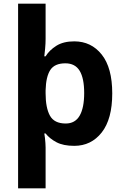

<svg xmlns="http://www.w3.org/2000/svg" viewBox="-20 -780 673 1040"><path d="M588 -274Q588 -135 531 -62.5Q474 10 382 10Q323 10 286 -9.5Q249 -29 227 -57H220Q222 -47 223.5 -33Q225 -19 226 -5.5Q227 8 227 19V240H78V-760H227V-569Q227 -545 224.5 -517.5Q222 -490 220 -475H227Q248 -509 286 -532.5Q324 -556 382 -556Q474 -556 531 -484.5Q588 -413 588 -274ZM436 -276Q436 -356 411.5 -396.5Q387 -437 334 -437Q276 -437 252.5 -401Q229 -365 227 -291V-275Q227 -196 250.5 -153.5Q274 -111 336 -111Q387 -111 411.5 -153.5Q436 -196 436 -276Z"/></svg>

Font: Noto Naskh Arabic
Style: Regular
Weight: 400
Designer: Monotype Design Team, David Williams, Mohamad Dakak and Nizar Qandah
Foundry: Monotype Imaging Inc.
Version: Version 2.013